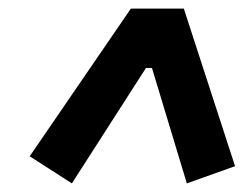

<svg xmlns="http://www.w3.org/2000/svg" viewBox="-20 -718 580 446"><path d="M526 -332 414 -292 333 -560H319L147 -292L49 -355L284 -698H407Z"/></svg>

Font: IBM Plex Sans Condensed
Style: Bold Italic
Weight: 700
Width: 3
Italic angle: -11.31°
Designer: Mike Abbink, Paul van der Laan, Pieter van Rosmalen
Foundry: Bold Monday
Version: Version 3.201